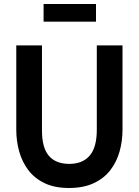

<svg xmlns="http://www.w3.org/2000/svg" viewBox="-20 -926 691 956"><path d="M197 -906H458V-818H197ZM61 -280V-700H189V-276Q189 -190 223.5 -150Q258 -110 325 -110Q391 -110 426.5 -151Q462 -192 462 -280V-700H590V-280Q590 -224 575.5 -172Q561 -120 529.5 -79Q498 -38 447 -14Q396 10 323 10Q252 10 202 -14Q152 -38 121 -79Q90 -120 75.5 -172Q61 -224 61 -280Z"/></svg>

Font: Haskoy Bold
Style: Regular
Weight: 700
Designer: Ertekin Erdin
Foundry: Ertekin Erdin
Version: Version 1.500; ttfautohint (v1.8.3)